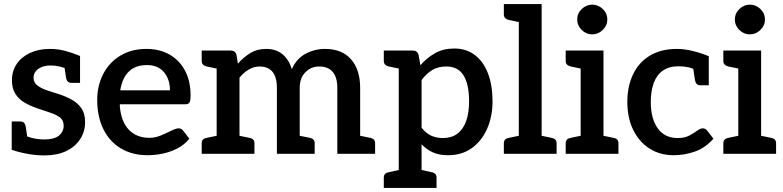

<svg xmlns="http://www.w3.org/2000/svg" viewBox="-20 -761 3875 950"><path d="M200 8Q159 8 115 0Q71 -8 38 -20V-100L92 -98Q104 -88 134.5 -79.5Q165 -71 200 -71Q248 -71 271.5 -90Q295 -109 295 -139Q295 -166 276.5 -180Q258 -194 228.5 -203.5Q199 -213 168 -224Q132 -236 103 -252.5Q74 -269 56.5 -296Q39 -323 39 -364Q39 -410 63 -445Q87 -480 129.5 -499.5Q172 -519 227 -519Q265 -519 301.5 -509.5Q338 -500 376 -484V-423L316 -420Q297 -426 276 -431.5Q255 -437 232 -437Q206 -437 187 -429.5Q168 -422 157 -408.5Q146 -395 146 -376Q146 -352 166.5 -337Q187 -322 217 -312.5Q247 -303 275 -294Q308 -283 336.5 -267Q365 -251 383 -225Q401 -199 401 -157Q401 -109 376 -71.5Q351 -34 306.5 -13Q262 8 200 8ZM296 -448 376 -429V-351H334Q322 -351 315.5 -357.5Q309 -364 307 -375ZM118 -64 38 -82V-160H80Q93 -160 99 -153.5Q105 -147 107 -136Z M710 7Q635 7 578.5 -26.5Q522 -60 491.5 -122Q461 -184 461 -267Q461 -338 491 -395.5Q521 -453 576 -486Q631 -519 704 -519Q770 -519 819 -491Q868 -463 895.5 -411.5Q923 -360 923 -288Q923 -264 918 -254.5Q913 -245 896 -245H573Q573 -242 573 -239Q573 -236 573 -233Q580 -158 618 -118.5Q656 -79 720 -79Q748 -79 776.5 -91Q805 -103 828 -114.5Q851 -126 864 -126Q877 -126 885 -116L917 -75Q893 -45 858.5 -27Q824 -9 785.5 -1Q747 7 710 7ZM575 -314H821Q821 -368 791.5 -403.5Q762 -439 707 -439Q649 -439 616.5 -406Q584 -373 575 -314Z M1052 0V-511H1121Q1144 -511 1150 -490L1157 -446Q1185 -478 1218.5 -498.5Q1252 -519 1297 -519Q1347 -519 1378.5 -492Q1410 -465 1424 -419Q1447 -471 1492 -495Q1537 -519 1588 -519Q1672 -519 1717 -467.5Q1762 -416 1762 -326V0H1649V-326Q1649 -378 1626.5 -405Q1604 -432 1559 -432Q1519 -432 1491 -403.5Q1463 -375 1463 -326V0H1350V-326Q1350 -380 1328 -406Q1306 -432 1264 -432Q1236 -432 1211 -417Q1186 -402 1165 -377V0ZM978 0V-52Q978 -64 984.5 -70.5Q991 -77 1003 -79L1066 -92L1078 0ZM1139 0 1151 -92 1214 -79Q1226 -77 1232.5 -70.5Q1239 -64 1239 -52V0ZM1437 0 1449 -92 1513 -79Q1524 -77 1530.5 -70.5Q1537 -64 1537 -52V0ZM1078 -511 1066 -419 1003 -432Q991 -435 984.5 -441.5Q978 -448 978 -460V-511ZM1736 0 1748 -92 1812 -79Q1823 -77 1829.5 -70.5Q1836 -64 1836 -52V0Z M1953 169V-511H2022Q2045 -511 2051 -490L2060 -438Q2092 -475 2133 -498Q2174 -521 2227 -521Q2288 -521 2330.5 -488Q2373 -455 2395 -396.5Q2417 -338 2417 -260Q2417 -185 2390.5 -124.5Q2364 -64 2315 -28.5Q2266 7 2197 7Q2153 7 2122 -7Q2091 -21 2066 -47V169ZM2171 -78Q2214 -78 2242.5 -99Q2271 -120 2286 -160.5Q2301 -201 2301 -260Q2301 -344 2273.5 -388Q2246 -432 2189 -432Q2148 -432 2119.5 -415Q2091 -398 2066 -365V-129Q2088 -101 2114 -89.5Q2140 -78 2171 -78ZM1979 -511 1967 -419 1904 -432Q1892 -435 1885.5 -441.5Q1879 -448 1879 -460V-511ZM1879 169V118Q1879 106 1885.5 99.5Q1892 93 1904 91L1967 77L1979 169ZM2040 169 2052 77 2115 91Q2127 93 2133.5 99.5Q2140 106 2140 118V169Z M2547 0V-741H2660V0ZM2473 0V-52Q2473 -64 2479.5 -70.5Q2486 -77 2498 -79L2561 -92L2573 0ZM2634 0 2646 -92 2709 -79Q2721 -77 2727.5 -70.5Q2734 -64 2734 -52V0ZM2573 -741 2561 -649 2498 -662Q2486 -665 2479.5 -671.5Q2473 -678 2473 -690V-741Z M2853 0V-511H2966V0ZM2779 0V-52Q2779 -64 2785.5 -70.5Q2792 -77 2804 -79L2867 -92L2879 0ZM2940 0 2952 -92 3015 -79Q3027 -77 3033.5 -70.5Q3040 -64 3040 -52V0ZM2879 -511 2867 -419 2804 -432Q2792 -435 2785.5 -441.5Q2779 -448 2779 -460V-511ZM2910 -591Q2880 -591 2858 -613Q2836 -635 2836 -664Q2836 -695 2858.5 -716.5Q2881 -738 2910 -738Q2940 -738 2962.5 -716.5Q2985 -695 2985 -664Q2985 -635 2962.5 -613Q2940 -591 2910 -591Z M3313 7Q3246 7 3194.5 -25.5Q3143 -58 3113.5 -117.5Q3084 -177 3084 -257Q3084 -333 3112 -392.5Q3140 -452 3195 -485.5Q3250 -519 3330 -519Q3365 -519 3406.5 -509Q3448 -499 3487 -483V-417L3428 -412Q3408 -423 3386.5 -428Q3365 -433 3337 -433Q3290 -433 3259.5 -411.5Q3229 -390 3214.5 -350Q3200 -310 3200 -257Q3200 -174 3234.5 -126Q3269 -78 3333 -78Q3367 -78 3390 -90Q3413 -102 3429 -114Q3445 -126 3457 -126Q3463 -126 3468.5 -123.5Q3474 -121 3478 -116L3510 -75Q3471 -30 3419.5 -11.5Q3368 7 3313 7ZM3408 -435 3487 -417V-339H3446Q3434 -339 3427.5 -345.5Q3421 -352 3419 -363Z M3633 0V-511H3746V0ZM3559 0V-52Q3559 -64 3565.5 -70.5Q3572 -77 3584 -79L3647 -92L3659 0ZM3720 0 3732 -92 3795 -79Q3807 -77 3813.5 -70.5Q3820 -64 3820 -52V0ZM3659 -511 3647 -419 3584 -432Q3572 -435 3565.5 -441.5Q3559 -448 3559 -460V-511ZM3690 -591Q3660 -591 3638 -613Q3616 -635 3616 -664Q3616 -695 3638.5 -716.5Q3661 -738 3690 -738Q3720 -738 3742.5 -716.5Q3765 -695 3765 -664Q3765 -635 3742.5 -613Q3720 -591 3690 -591Z"/></svg>

Font: Aleo SemiBold
Style: Regular
Weight: 600
Designer: Alessio Laiso
Foundry: Alessio Laiso
Version: Version 2.001;gftools[0.9.29]